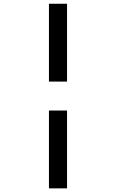

<svg xmlns="http://www.w3.org/2000/svg" viewBox="-20 -865 626 1036"><path d="M244.1 -424.8V-844.7H341.8V-424.8ZM244.1 151.4V-268.6H341.8V151.4Z"/></svg>

Font: Cascadia Code PL
Style: Regular
Weight: 400
Monospace: yes
Designer: Aaron Bell
Foundry: Saja Typeworks
Version: Version 2102.003